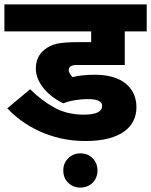

<svg xmlns="http://www.w3.org/2000/svg" viewBox="-20 -642 688 874"><path d="M377.9 -190.9C428.7 -190.9 444.8 -178.7 444.8 -159.2C444.8 -136.2 422.9 -120.1 360.8 -120.1C310.5 -120.1 265.6 -130.9 226.6 -152.8C187.5 -174.3 150.9 -202.1 117.2 -235.8L13.2 -148.9C85.9 -71.3 208.5 0 368.2 0C534.7 0 601.1 -67.9 601.1 -153.8C601.1 -198.2 585 -233.9 552.7 -261.2C520 -288.1 472.7 -301.8 410.2 -301.8C365.7 -301.8 339.4 -297.4 310.1 -291C300.8 -301.3 293 -311 293 -323.2C293 -330.6 295.9 -335.9 301.8 -339.8C307.6 -343.8 314 -346.2 333 -346.2H547.9V-499H647.9V-622.1H0V-499H395V-450.2H338.9C293.5 -450.2 260.3 -447.8 238.3 -442.9C216.3 -437.5 197.3 -428.2 181.2 -415C155.8 -394 143.1 -365.7 143.1 -329.1C143.1 -261.2 206.5 -199.7 268.1 -171.9C303.7 -185.5 346.2 -190.9 377.9 -190.9ZM268.1 133.8C268.1 156.7 275.4 175.3 290.5 189.9C305.7 204.6 323.7 211.9 345.7 211.9C391.1 211.9 423.8 179.2 423.8 133.8C423.8 111.8 416.5 93.8 401.9 78.6C387.2 63.5 368.7 56.2 345.7 56.2C323.7 56.2 305.7 63.5 290.5 78.6C275.4 93.8 268.1 111.8 268.1 133.8Z"/></svg>

Font: Noto Reveo Sans
Style: Regular
Weight: 800
Designer: Monotype Design Team
Foundry: Monotype Imaging Inc.
Version: Version 2.007